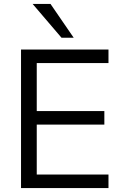

<svg xmlns="http://www.w3.org/2000/svg" viewBox="-20 -957 623 977"><path d="M87 0V-705H532V-636H167V-392H511V-323H167V-69H532V0ZM293 -765 146 -937H237L355 -765Z"/></svg>

Font: Nunito Sans 12pt ExtraLight 12pt
Style: Regular
Weight: 400
Version: Version 3.101;gftools[0.9.27]